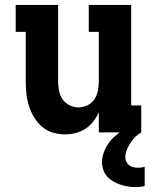

<svg xmlns="http://www.w3.org/2000/svg" viewBox="-20 -540 640 783"><path d="M246 8Q220 8 195 0.5Q170 -7 151 -23.5Q132 -40 118.5 -62.5Q105 -85 97.5 -109.5Q90 -134 87.5 -159Q85 -184 85 -210V-410H44V-520H217V-210Q217 -191 220.5 -171.5Q224 -152 234.5 -136Q245 -120 263 -111Q281 -102 300 -102Q319 -102 337 -111Q355 -120 365.5 -136Q376 -152 379.5 -171.5Q383 -191 383 -210V-410H342V-520H515V-110H556V0H383V-82Q374 -62 360.5 -44.5Q347 -27 328.5 -15Q310 -3 288.5 2.5Q267 8 246 8ZM533 223Q517 223 501.5 220.5Q486 218 471 213Q456 208 442 200Q428 192 417.5 180.5Q407 169 401.5 153.5Q396 138 396 122Q396 102 403 82.5Q410 63 421.5 46Q433 29 448.5 15.5Q464 2 481 -8.5Q498 -19 517 -26.5Q536 -34 556 -39V0Q542 8 531 19Q520 30 511.5 43.5Q503 57 497 71.5Q491 86 491 102Q491 111 495.5 120Q500 129 507.5 134.5Q515 140 524.5 142Q534 144 543 144Q550 144 557 143Q564 142 570 140V219Q561 221 552 222Q543 223 533 223Z"/></svg>

Font: Iosevka Etoile Extrabold
Style: Regular
Weight: 800
Designer: Belleve Invis
Foundry: Belleve Invis
Version: Version 22.1.2; ttfautohint (v1.8.4)